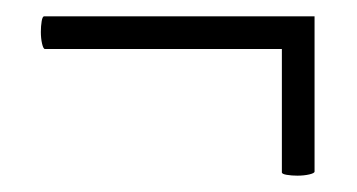

<svg xmlns="http://www.w3.org/2000/svg" viewBox="-20 -288 437 235"><path d="M30 -249Q30 -256 31 -262Q32 -268 34 -268H365V-228H35Q33 -228 31.5 -234.5Q30 -241 30 -249ZM325 -268H365V-78Q365 -76 358.5 -74.5Q352 -73 344 -73Q337 -73 331 -74Q325 -75 325 -77Z"/></svg>

Font: Cormorant Infant
Style: Italic
Weight: 400
Italic angle: -10°
Designer: Christian Thalmann (Catharsis Fonts)
Foundry: Catharsis Fonts
Version: Version 4.000